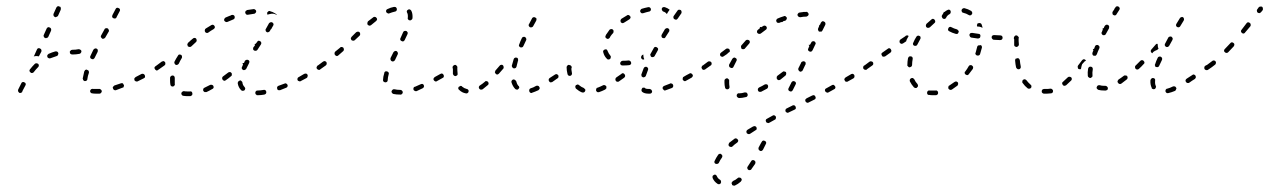

<svg xmlns="http://www.w3.org/2000/svg" viewBox="-20 -292 4052 613"><path d="M298 7Q301 7 303 4Q305 2 305 -1Q304 -3 304 -4Q303 -5 302 -6Q301 -7 299 -8Q298 -8 296 -8Q291 -8 286 -8Q281 -8 277 -8Q275 -9 274 -8Q272 -8 271 -7Q270 -6 269 -5Q268 -4 268 -2Q267 1 269 3Q271 6 274 6Q279 7 286 7Q292 7 298 7ZM61 -19Q63 -22 62 -25Q61 -28 58 -29Q55 -31 52 -30Q49 -29 48 -26Q45 -20 39 -8Q38 -7 38 -6Q37 -3 38 0Q39 2 41 4Q43 5 44 5Q46 5 47 4Q48 4 50 3Q51 2 51 0Q52 0 52 -2Q58 -13 61 -19ZM374 -13Q375 -14 375 -16Q376 -17 376 -18Q376 -20 375 -21Q374 -24 372 -26Q369 -27 366 -26Q355 -22 345 -19Q344 -18 343 -17Q342 -16 341 -15Q340 -14 340 -12Q340 -11 341 -9Q342 -6 344 -5Q347 -3 350 -4Q360 -8 371 -12Q372 -12 374 -13ZM442 -44Q443 -45 443 -47Q443 -48 443 -50Q443 -51 442 -52Q441 -55 438 -56Q435 -57 432 -56Q423 -51 413 -46Q412 -45 411 -44Q410 -43 409 -42Q409 -40 409 -39Q409 -37 409 -36Q410 -35 411 -34Q412 -33 414 -32Q415 -32 417 -32Q418 -32 419 -32Q429 -37 439 -42Q441 -43 442 -44ZM245 -39Q245 -37 246 -36Q247 -35 248 -34Q250 -33 251 -33Q254 -33 257 -35Q259 -37 259 -40Q260 -49 264 -60Q264 -63 263 -66Q261 -68 258 -69Q257 -70 256 -70Q254 -69 253 -69Q251 -68 251 -67Q250 -66 249 -64Q246 -52 244 -41Q244 -40 245 -39ZM104 -83Q104 -86 102 -88Q99 -90 96 -90Q93 -90 91 -88Q83 -80 76 -71Q74 -69 74 -66Q75 -62 77 -61Q78 -60 80 -59Q81 -59 83 -59Q84 -59 86 -60Q87 -61 88 -62Q94 -70 102 -78Q104 -80 104 -83ZM490 -73Q491 -74 491 -76Q492 -77 491 -79Q491 -80 490 -81Q488 -84 485 -84Q482 -85 480 -83Q478 -82 477 -81Q474 -79 473 -76Q473 -73 475 -71Q475 -69 477 -69Q478 -68 479 -67Q481 -67 482 -67Q484 -68 485 -69Q487 -70 488 -71Q490 -72 490 -73ZM268 -108Q269 -105 272 -104Q274 -103 275 -103Q276 -103 278 -103Q279 -104 280 -105Q282 -106 282 -107Q286 -116 292 -127Q292 -128 292 -129Q293 -131 292 -132Q292 -134 291 -135Q290 -136 288 -137Q286 -138 283 -137Q280 -136 278 -133Q273 -123 269 -114Q267 -111 268 -108ZM163 -114Q165 -115 165 -117Q166 -118 166 -119Q167 -121 166 -122Q166 -124 165 -125Q164 -126 163 -127Q161 -128 160 -128Q158 -128 157 -128Q146 -125 135 -120Q134 -119 133 -118Q132 -117 131 -116Q131 -114 131 -113Q131 -111 131 -110Q133 -107 136 -106Q139 -105 141 -106Q151 -110 161 -113Q162 -113 163 -114ZM89 -114 98 -134Q99 -137 102 -138Q105 -139 108 -137Q111 -136 112 -133Q113 -130 112 -127L104 -112Q100 -113 96 -113Q92 -113 88 -112Q88 -112 88 -113Q88 -113 89 -114ZM238 -123Q240 -125 240 -129Q239 -132 237 -133Q234 -135 231 -135Q222 -133 210 -133Q209 -133 207 -132Q206 -131 205 -130Q204 -129 203 -128Q203 -126 203 -125Q203 -122 205 -120Q208 -118 211 -118Q223 -118 233 -120Q236 -120 238 -123ZM302 -177Q302 -175 302 -174Q303 -172 304 -171Q305 -170 306 -169Q307 -168 309 -168Q310 -168 312 -169Q313 -169 314 -170Q315 -171 316 -172L327 -191Q328 -192 328 -194Q328 -195 327 -197Q327 -198 326 -199Q325 -201 324 -201Q323 -202 321 -202Q320 -202 318 -202Q317 -202 316 -201Q314 -200 314 -199L303 -179Q302 -178 302 -177ZM119 -178Q119 -176 120 -175Q120 -174 121 -173Q122 -171 124 -171Q125 -170 126 -170Q128 -170 129 -171Q131 -171 132 -172Q133 -173 134 -174L143 -194Q144 -197 143 -200Q142 -203 139 -204Q136 -206 133 -205Q130 -203 129 -201L120 -181Q119 -179 119 -178ZM338 -238Q339 -235 342 -234Q343 -233 345 -233Q346 -233 348 -233Q349 -233 350 -234Q352 -235 352 -237Q358 -248 362 -256Q364 -259 363 -262Q362 -265 359 -266Q356 -268 353 -267Q350 -266 349 -263Q345 -255 339 -244Q338 -241 338 -238ZM151 -242Q152 -239 155 -238Q157 -236 160 -238Q163 -239 165 -241L174 -261Q174 -263 174 -264Q175 -266 174 -267Q174 -268 173 -270Q171 -271 170 -271Q167 -273 164 -272Q161 -270 160 -268L151 -248Q150 -245 151 -242Z M588 15Q589 14 590 14Q592 13 593 12Q594 11 594 9Q595 8 594 6Q594 3 592 1Q590 -1 586 0Q583 0 579 0Q572 0 567 -1Q564 -1 562 1Q559 3 559 6Q559 7 559 9Q560 10 561 11Q561 13 563 13Q564 14 566 14Q572 15 579 15Q583 15 588 15ZM829 7Q831 4 830 1Q830 -1 829 -2Q829 -3 827 -4Q826 -5 825 -5Q823 -5 822 -5Q811 -3 802 -3Q799 -3 797 -1Q795 2 795 5Q795 6 796 8Q796 9 798 10Q799 11 800 12Q801 12 803 12Q813 12 824 10Q827 9 829 7ZM660 -9Q661 -11 662 -12Q662 -13 662 -15Q662 -16 661 -18Q660 -20 657 -21Q654 -22 651 -21Q642 -16 633 -12Q630 -11 629 -8Q628 -5 629 -2Q629 -1 631 0Q632 1 633 2Q634 2 636 2Q637 2 639 2Q648 -2 658 -8Q659 -8 660 -9ZM755 -2Q758 -2 761 -4Q762 -5 762 -6Q763 -8 763 -9Q763 -11 762 -12Q762 -13 761 -14Q755 -20 754 -28Q754 -30 753 -31Q752 -32 751 -33Q750 -34 749 -35Q747 -35 746 -35Q743 -34 741 -32Q739 -30 739 -26Q741 -13 750 -4Q752 -2 755 -2ZM898 -16Q899 -18 898 -21Q897 -23 896 -24Q895 -25 894 -25Q893 -26 891 -26Q890 -26 888 -25Q879 -22 869 -18Q866 -17 865 -14Q864 -12 865 -9Q865 -7 866 -6Q867 -5 869 -4Q870 -4 871 -4Q873 -4 874 -4Q884 -8 894 -12Q897 -13 898 -16ZM524 -22Q524 -19 527 -17Q529 -15 532 -16Q534 -16 535 -17Q536 -18 537 -19Q538 -20 538 -21Q539 -23 538 -24Q538 -29 538 -34Q538 -39 538 -43Q538 -46 536 -49Q534 -51 531 -51Q528 -51 526 -49Q523 -47 523 -44Q523 -39 523 -34Q523 -28 524 -22ZM962 -48Q963 -51 962 -53Q961 -55 960 -56Q959 -56 957 -57Q956 -57 954 -57Q953 -57 951 -56Q943 -51 934 -46Q931 -45 930 -42Q929 -39 930 -36Q931 -35 932 -34Q933 -33 935 -33Q936 -32 938 -32Q939 -32 940 -33Q950 -38 959 -43Q962 -45 962 -48ZM720 -51Q720 -53 720 -54Q721 -56 720 -57Q720 -58 719 -59Q717 -62 714 -62Q710 -62 708 -60Q700 -54 692 -48Q691 -47 690 -46Q690 -44 689 -43Q689 -41 690 -40Q690 -38 691 -37Q693 -35 696 -34Q699 -34 701 -36Q710 -42 718 -49Q719 -50 720 -51ZM754 -90Q755 -88 756 -86Q754 -82 753 -79Q751 -76 752 -73Q753 -70 756 -69Q757 -68 759 -68Q760 -68 762 -69Q763 -69 764 -70Q765 -71 766 -72Q770 -81 775 -90Q776 -92 776 -93Q777 -95 776 -96Q776 -97 775 -99Q774 -100 773 -100Q770 -102 767 -101Q764 -100 762 -98Q760 -94 759 -91Q756 -91 754 -90ZM1005 -73Q1006 -74 1006 -76Q1007 -77 1006 -79Q1006 -80 1005 -81Q1003 -84 1000 -84Q997 -85 995 -83H994Q993 -82 992 -80Q991 -79 991 -78Q990 -76 991 -75Q991 -73 992 -72Q994 -70 997 -69Q1000 -68 1002 -70L1003 -71Q1005 -72 1005 -73ZM508 -88Q508 -91 507 -94Q506 -95 504 -96Q503 -96 502 -97Q500 -97 499 -96Q497 -96 496 -95Q487 -88 480 -83Q477 -81 477 -78Q476 -75 478 -73Q479 -71 480 -71Q481 -70 483 -70Q484 -69 486 -70Q487 -70 488 -71Q495 -76 505 -83Q508 -85 508 -88ZM537 -90Q538 -87 541 -85Q544 -84 546 -85Q549 -86 551 -89Q555 -98 560 -106Q562 -109 561 -112Q561 -115 558 -117Q555 -118 552 -118Q549 -117 548 -114Q542 -105 537 -95Q536 -93 537 -90ZM794 -152Q793 -151 793 -150Q793 -149 794 -147L789 -141Q788 -139 788 -135Q789 -132 791 -131Q794 -129 797 -130Q800 -130 802 -133L813 -150Q815 -153 814 -156Q814 -159 811 -160Q809 -162 805 -162Q802 -161 801 -158L796 -152Q795 -152 794 -152ZM589 -164Q589 -164 589 -164Q589 -164 589 -163Q585 -159 580 -155Q579 -154 579 -152Q578 -151 578 -149Q578 -148 579 -147Q579 -145 580 -144Q583 -142 586 -142Q589 -142 591 -144Q598 -151 606 -158Q608 -160 608 -163Q608 -166 606 -169Q604 -171 601 -171Q598 -171 596 -169Q593 -167 590 -164Q590 -164 589 -164ZM634 -196Q633 -193 635 -190Q636 -188 639 -187Q643 -186 645 -188Q653 -194 662 -199Q665 -201 666 -204Q666 -207 665 -209Q663 -212 660 -213Q657 -213 655 -212Q645 -206 637 -201Q634 -199 634 -196ZM828 -195Q828 -192 831 -190Q833 -188 836 -189Q839 -190 841 -192Q843 -196 845 -199Q845 -199 846 -199Q847 -201 848 -203Q848 -203 848 -203Q850 -207 852 -210Q853 -211 853 -213Q854 -214 853 -216Q853 -217 852 -218Q851 -219 850 -220Q847 -222 844 -221Q841 -220 839 -218Q835 -210 829 -200Q827 -198 828 -195ZM712 -241Q712 -241 712 -241Q712 -241 712 -241Q706 -238 700 -236Q697 -234 696 -231Q695 -229 696 -226Q698 -223 701 -222Q703 -221 706 -222Q716 -226 725 -230Q728 -231 729 -234Q730 -237 729 -240Q728 -243 725 -244Q722 -245 719 -244Q716 -242 712 -241Q712 -241 712 -241ZM835 -254Q836 -256 837 -256Q839 -257 840 -257Q842 -257 843 -256Q851 -254 857 -250Q860 -248 862 -247Q862 -246 863 -246Q863 -245 864 -244Q859 -247 854 -248Q847 -249 841 -247Q838 -247 835 -245Q833 -246 833 -248Q833 -250 833 -252Q834 -253 835 -254ZM766 -258Q765 -258 764 -256Q763 -255 763 -254Q763 -252 763 -251Q764 -248 766 -246Q769 -244 772 -245Q783 -247 791 -248Q794 -248 796 -251Q798 -253 798 -256Q798 -259 795 -261Q793 -263 790 -263Q780 -262 769 -260Q767 -259 766 -258Z M1261 10Q1262 9 1263 8Q1265 7 1265 6Q1266 4 1266 3Q1266 0 1264 -2Q1262 -5 1258 -5Q1247 -5 1240 -7Q1238 -7 1237 -7Q1235 -7 1234 -6Q1233 -5 1232 -4Q1231 -3 1230 -1Q1230 2 1231 4Q1233 7 1236 8Q1245 10 1258 10Q1260 10 1261 10ZM1333 -14Q1335 -17 1333 -20Q1333 -21 1332 -22Q1330 -23 1329 -24Q1328 -24 1326 -24Q1325 -24 1323 -23Q1313 -19 1305 -15Q1303 -15 1302 -14Q1301 -13 1300 -11Q1300 -10 1300 -9Q1300 -7 1300 -6Q1301 -3 1304 -2Q1307 0 1310 -1Q1319 -5 1329 -10Q1332 -11 1333 -14ZM1203 -38V-37Q1203 -35 1203 -34Q1204 -32 1205 -31Q1206 -30 1207 -30Q1209 -29 1210 -29Q1213 -29 1216 -31Q1218 -34 1218 -37V-38Q1218 -44 1221 -55Q1222 -58 1221 -60Q1219 -63 1216 -64Q1215 -65 1213 -64Q1212 -64 1210 -64Q1209 -63 1208 -62Q1207 -61 1207 -59Q1203 -46 1203 -38ZM1396 -45Q1397 -46 1397 -48Q1397 -49 1397 -51Q1397 -52 1396 -53Q1395 -56 1392 -57Q1389 -58 1386 -56Q1377 -51 1368 -46Q1367 -45 1366 -44Q1365 -43 1364 -41Q1364 -40 1364 -38Q1364 -37 1365 -36Q1367 -33 1370 -32Q1373 -31 1375 -33Q1384 -38 1393 -43Q1395 -44 1396 -45ZM1439 -73Q1440 -74 1440 -76Q1441 -77 1440 -79Q1440 -80 1439 -81Q1437 -84 1434 -84Q1431 -85 1429 -83H1428Q1427 -82 1426 -81Q1425 -79 1425 -78Q1425 -76 1425 -75Q1425 -74 1426 -72Q1428 -70 1431 -69Q1434 -69 1437 -70V-71Q1439 -72 1439 -73ZM1022 -85Q1023 -87 1023 -88Q1023 -90 1023 -91Q1023 -92 1022 -94Q1020 -96 1017 -97Q1014 -97 1011 -95Q1003 -89 995 -83Q992 -81 992 -78Q991 -75 993 -73Q994 -71 995 -71Q996 -70 998 -70Q999 -69 1001 -70Q1002 -70 1003 -71Q1012 -77 1020 -83Q1021 -84 1022 -85ZM1227 -101Q1228 -98 1230 -97Q1233 -95 1236 -96Q1239 -97 1241 -100L1250 -119Q1251 -122 1250 -124Q1249 -127 1246 -129Q1244 -130 1241 -129Q1238 -128 1236 -125L1227 -107Q1226 -104 1227 -101ZM1078 -134Q1078 -137 1076 -140Q1075 -141 1074 -141Q1073 -142 1071 -142Q1070 -142 1068 -142Q1067 -141 1066 -140Q1058 -133 1050 -127Q1048 -125 1048 -121Q1048 -118 1050 -116Q1052 -114 1055 -113Q1058 -113 1060 -115Q1068 -122 1076 -129Q1078 -131 1078 -134ZM1258 -165Q1259 -162 1262 -161Q1265 -159 1268 -160Q1271 -162 1272 -164Q1277 -175 1281 -183Q1281 -185 1282 -186Q1282 -188 1281 -189Q1280 -191 1279 -192Q1278 -193 1277 -193Q1274 -194 1271 -193Q1268 -192 1267 -189Q1263 -181 1259 -171Q1257 -168 1258 -165ZM1130 -183Q1130 -187 1128 -189Q1126 -191 1123 -191Q1120 -191 1117 -189L1103 -175Q1102 -174 1101 -172Q1100 -171 1100 -169Q1100 -168 1101 -167Q1101 -165 1102 -164Q1105 -162 1108 -162Q1111 -162 1113 -164L1128 -178Q1130 -180 1130 -183ZM1184 -230Q1184 -233 1182 -235Q1180 -238 1177 -238Q1174 -239 1172 -237Q1164 -231 1155 -224Q1153 -222 1153 -218Q1152 -215 1154 -213Q1156 -211 1159 -210Q1163 -210 1165 -212Q1173 -219 1181 -225Q1183 -227 1184 -230ZM1283 -230Q1285 -227 1288 -227Q1290 -227 1291 -227Q1293 -228 1294 -229Q1295 -230 1296 -231Q1296 -232 1297 -234Q1298 -249 1293 -258Q1291 -261 1288 -262Q1285 -263 1283 -261Q1280 -260 1279 -257Q1278 -254 1280 -251Q1283 -246 1282 -235Q1281 -232 1283 -230ZM1244 -256Q1245 -257 1246 -258Q1247 -260 1247 -261Q1247 -263 1247 -264Q1246 -267 1244 -269Q1241 -270 1238 -270Q1227 -268 1217 -263Q1214 -262 1213 -259Q1212 -257 1213 -254Q1214 -251 1217 -250Q1220 -248 1222 -249Q1232 -253 1241 -255Q1242 -255 1244 -256Z M1470 6Q1472 6 1473 5Q1474 4 1475 3Q1476 2 1476 0Q1477 -3 1475 -5Q1473 -8 1470 -8Q1462 -10 1456 -15Q1454 -18 1451 -18Q1448 -17 1445 -15Q1443 -13 1443 -10Q1443 -7 1446 -5Q1455 4 1467 6Q1469 7 1470 6ZM1701 -6Q1702 -7 1703 -9Q1703 -10 1703 -11Q1703 -13 1702 -14Q1701 -17 1698 -18Q1695 -19 1692 -18Q1682 -12 1674 -10Q1671 -9 1670 -6Q1669 -3 1670 0Q1670 1 1671 2Q1672 3 1673 4Q1675 5 1676 5Q1678 5 1679 4Q1688 1 1699 -4Q1700 -5 1701 -6ZM1630 -6Q1633 -5 1635 -8Q1636 -9 1637 -10Q1637 -11 1638 -13Q1638 -14 1637 -16Q1637 -17 1635 -18Q1630 -24 1628 -33Q1627 -34 1626 -35Q1625 -37 1624 -37Q1623 -38 1621 -38Q1620 -39 1618 -38Q1615 -37 1614 -35Q1612 -32 1613 -29Q1617 -16 1625 -8Q1627 -6 1630 -6ZM1540 -25Q1540 -28 1538 -31Q1537 -32 1536 -32Q1535 -33 1533 -33Q1532 -33 1530 -33Q1529 -32 1528 -31Q1520 -24 1512 -19Q1510 -18 1509 -15Q1508 -12 1510 -9Q1511 -8 1512 -7Q1513 -6 1515 -6Q1516 -6 1518 -6Q1519 -6 1521 -7Q1529 -13 1537 -20Q1540 -22 1540 -25ZM1763 -47Q1764 -50 1762 -52Q1761 -53 1760 -54Q1759 -55 1758 -55Q1756 -56 1755 -55Q1753 -55 1752 -54Q1743 -48 1735 -43Q1734 -42 1733 -41Q1732 -40 1732 -38Q1731 -37 1732 -35Q1732 -34 1733 -33Q1734 -30 1737 -29Q1740 -29 1743 -30Q1751 -36 1760 -42Q1763 -43 1763 -47ZM1429 -51Q1431 -49 1435 -49Q1436 -49 1437 -50Q1439 -51 1440 -52Q1441 -53 1441 -54Q1441 -56 1441 -57Q1440 -66 1440 -77Q1440 -80 1438 -82Q1436 -85 1433 -85Q1430 -85 1428 -82Q1426 -80 1426 -77Q1426 -66 1426 -56Q1427 -53 1429 -51ZM1588 -76Q1588 -77 1588 -79Q1588 -80 1587 -81Q1587 -83 1585 -84Q1583 -86 1580 -85Q1577 -85 1575 -82Q1568 -74 1562 -67Q1561 -66 1561 -64Q1560 -63 1560 -61Q1560 -60 1561 -59Q1562 -57 1563 -56Q1565 -54 1568 -54Q1571 -55 1573 -57Q1580 -65 1587 -73Q1588 -74 1588 -76ZM1804 -73Q1805 -74 1805 -76Q1806 -77 1805 -79Q1805 -80 1804 -81Q1802 -84 1799 -84Q1796 -85 1794 -83H1793Q1792 -82 1791 -81Q1790 -79 1790 -78Q1790 -77 1790 -75Q1791 -74 1791 -72Q1793 -70 1796 -69Q1799 -69 1802 -71Q1804 -72 1804 -73ZM1616 -77Q1617 -74 1620 -74Q1622 -73 1623 -74Q1625 -74 1626 -75Q1627 -75 1628 -77Q1629 -78 1629 -79Q1631 -88 1634 -99Q1635 -100 1634 -101Q1634 -103 1634 -104Q1633 -106 1632 -107Q1631 -107 1629 -108Q1626 -109 1623 -107Q1621 -106 1620 -103Q1617 -92 1614 -82Q1614 -79 1616 -77ZM1637 -145Q1639 -142 1641 -141Q1644 -140 1647 -141Q1650 -142 1651 -145Q1655 -154 1660 -164Q1661 -166 1660 -169Q1659 -172 1656 -174Q1653 -175 1650 -174Q1647 -173 1646 -170Q1641 -160 1638 -151Q1636 -148 1637 -145ZM1668 -210Q1669 -207 1672 -205Q1675 -204 1678 -205Q1681 -206 1682 -208Q1687 -217 1692 -226Q1693 -229 1693 -232Q1692 -235 1689 -236Q1686 -238 1683 -237Q1680 -236 1679 -234Q1674 -224 1669 -215Q1667 -213 1668 -210Z M2055 7Q2058 7 2060 5Q2062 3 2062 0Q2062 -2 2061 -3Q2060 -5 2059 -6Q2058 -7 2057 -7Q2055 -8 2054 -8Q2052 -8 2050 -8Q2043 -8 2040 -10Q2039 -11 2038 -12Q2036 -12 2035 -12Q2033 -12 2032 -12Q2031 -11 2030 -10Q2028 -7 2028 -4Q2028 -1 2030 1Q2037 7 2050 7Q2052 7 2055 7ZM1844 3Q1847 2 1848 -1Q1849 -3 1849 -4Q1849 -6 1848 -7Q1847 -8 1846 -9Q1845 -10 1844 -11Q1836 -14 1829 -20Q1828 -21 1826 -22Q1825 -22 1823 -22Q1822 -22 1821 -21Q1819 -21 1818 -19Q1816 -17 1817 -14Q1817 -11 1819 -9Q1828 -1 1838 3Q1841 4 1844 3ZM1914 -8Q1915 -9 1916 -10Q1916 -12 1916 -13Q1916 -15 1916 -16Q1914 -19 1911 -20Q1908 -21 1906 -20Q1896 -15 1888 -12Q1886 -12 1885 -11Q1884 -10 1884 -8Q1883 -7 1883 -6Q1883 -4 1883 -3Q1884 0 1887 2Q1890 3 1893 2Q1902 -1 1912 -6Q1913 -7 1914 -8ZM2129 -15Q2130 -18 2129 -21Q2128 -22 2127 -24Q2126 -25 2125 -25Q2123 -26 2122 -26Q2120 -26 2119 -25Q2109 -21 2101 -18Q2098 -17 2096 -14Q2095 -11 2096 -8Q2097 -7 2098 -6Q2099 -5 2100 -4Q2101 -3 2103 -3Q2104 -3 2106 -4Q2115 -7 2125 -11Q2128 -12 2129 -15ZM1976 -49Q1976 -52 1974 -55Q1973 -56 1972 -57Q1971 -58 1969 -58Q1968 -58 1966 -58Q1965 -57 1964 -56Q1956 -50 1948 -45Q1945 -43 1945 -40Q1944 -37 1946 -34Q1947 -33 1948 -32Q1949 -31 1951 -31Q1952 -31 1954 -31Q1955 -31 1956 -32Q1964 -38 1973 -44Q1975 -46 1976 -49ZM2190 -46Q2191 -47 2192 -49Q2192 -50 2192 -52Q2192 -53 2191 -54Q2189 -57 2186 -58Q2183 -59 2181 -57Q2171 -52 2163 -47Q2160 -46 2160 -43Q2159 -40 2160 -37Q2161 -36 2162 -35Q2163 -34 2165 -33Q2166 -33 2168 -33Q2169 -33 2170 -34Q2179 -39 2188 -44Q2189 -45 2190 -46ZM2028 -52Q2028 -51 2028 -49Q2029 -48 2030 -47Q2031 -46 2033 -45Q2036 -45 2038 -46Q2041 -47 2042 -50Q2045 -59 2049 -69Q2050 -72 2049 -74Q2048 -77 2045 -78Q2044 -79 2042 -79Q2041 -79 2039 -78Q2038 -78 2037 -77Q2036 -76 2035 -74Q2031 -64 2028 -55Q2027 -54 2028 -52ZM1793 -53Q1794 -51 1795 -51Q1796 -50 1798 -50Q1799 -49 1801 -50Q1804 -51 1805 -53Q1807 -56 1806 -59Q1804 -69 1804 -77Q1804 -80 1801 -82Q1799 -85 1796 -85Q1793 -85 1791 -82Q1789 -80 1789 -77Q1789 -67 1792 -55Q1792 -54 1793 -53ZM2234 -73Q2235 -74 2235 -75Q2236 -77 2235 -78Q2235 -80 2234 -81Q2234 -82 2232 -83Q2231 -84 2230 -84Q2228 -85 2227 -84Q2225 -84 2224 -83H2223Q2221 -81 2220 -78Q2219 -75 2221 -73Q2222 -70 2225 -69Q2228 -69 2231 -70L2232 -71Q2233 -71 2234 -73ZM1989 -84Q1992 -84 1994 -87Q1996 -89 1995 -92Q1995 -95 1992 -97Q1990 -99 1987 -99Q1979 -98 1971 -98Q1970 -98 1968 -98Q1967 -98 1965 -97Q1964 -97 1963 -96Q1962 -95 1961 -93Q1960 -92 1960 -90Q1960 -87 1962 -85Q1964 -83 1967 -83Q1969 -83 1971 -83Q1980 -83 1989 -84ZM2030 -103Q2029 -104 2028 -105Q2026 -108 2027 -111Q2028 -114 2030 -116Q2032 -117 2034 -118Q2034 -113 2035 -108Q2036 -105 2037 -103Q2036 -102 2035 -102Q2034 -102 2033 -102Q2031 -102 2030 -103ZM1922 -102Q1926 -102 1928 -104Q1930 -106 1930 -109Q1931 -112 1929 -114Q1923 -121 1920 -129Q1919 -132 1917 -134Q1914 -135 1911 -134Q1908 -133 1906 -130Q1905 -128 1906 -125Q1909 -113 1917 -105Q1919 -102 1922 -102ZM2056 -118Q2056 -116 2057 -115Q2057 -113 2058 -112Q2059 -111 2060 -110Q2063 -109 2066 -110Q2069 -111 2070 -113Q2075 -122 2080 -131Q2082 -134 2081 -137Q2080 -139 2077 -141Q2074 -143 2071 -142Q2068 -141 2067 -138Q2062 -129 2057 -120Q2056 -119 2056 -118ZM1914 -179Q1912 -176 1913 -173Q1914 -170 1917 -169Q1919 -167 1922 -168Q1925 -169 1927 -172Q1928 -174 1929 -176Q1933 -182 1938 -187Q1939 -190 1939 -193Q1939 -196 1936 -198Q1934 -200 1931 -199Q1928 -199 1926 -197Q1921 -190 1917 -184Q1915 -182 1914 -179ZM2092 -179Q2091 -177 2092 -176Q2092 -175 2093 -173Q2094 -172 2095 -171Q2098 -170 2101 -170Q2104 -171 2105 -174L2116 -191Q2117 -192 2117 -194Q2117 -195 2117 -196Q2117 -198 2116 -199Q2115 -200 2114 -201Q2111 -203 2108 -202Q2105 -201 2103 -199L2093 -182Q2092 -180 2092 -179ZM1961 -227Q1961 -224 1962 -221Q1964 -219 1967 -218Q1970 -218 1973 -220Q1981 -225 1989 -230Q1992 -232 1993 -235Q1994 -238 1992 -240Q1990 -243 1987 -244Q1984 -245 1982 -243Q1973 -238 1964 -232Q1962 -230 1961 -227ZM2130 -238Q2130 -237 2130 -235Q2130 -234 2131 -233Q2132 -231 2133 -231Q2136 -229 2139 -229Q2142 -230 2144 -233L2155 -249Q2156 -250 2156 -252Q2156 -253 2156 -255Q2156 -256 2155 -258Q2154 -259 2153 -260Q2151 -261 2147 -261Q2144 -260 2143 -258L2131 -241Q2130 -240 2130 -238ZM2094 -259Q2092 -262 2093 -265Q2094 -268 2097 -269Q2100 -270 2103 -269Q2112 -266 2118 -261L2113 -254Q2111 -251 2109 -247Q2105 -253 2098 -255Q2095 -256 2094 -259ZM2025 -260Q2023 -258 2024 -255Q2025 -252 2028 -250Q2031 -249 2034 -250Q2043 -253 2052 -255Q2055 -255 2057 -258Q2059 -260 2058 -263Q2058 -266 2055 -268Q2052 -270 2049 -269Q2039 -267 2029 -264Q2026 -263 2025 -260Z M2316 291Q2315 294 2317 296Q2317 298 2318 299Q2319 300 2321 300Q2322 301 2324 301Q2325 301 2327 300Q2336 296 2345 288Q2346 287 2347 285Q2348 284 2348 283Q2348 281 2348 280Q2347 278 2346 277Q2344 275 2341 275Q2338 274 2336 276Q2328 283 2320 286Q2318 288 2316 291ZM2265 266Q2262 265 2260 266Q2258 267 2257 268Q2256 269 2255 270Q2255 271 2255 273Q2255 274 2255 276Q2260 288 2271 295Q2272 296 2274 296Q2275 296 2277 296Q2278 296 2279 295Q2281 294 2281 293Q2283 290 2282 287Q2282 284 2279 282Q2272 278 2269 271Q2268 268 2265 266ZM2366 245Q2366 248 2369 250Q2371 252 2374 251Q2378 251 2379 248Q2385 240 2391 231Q2392 228 2392 225Q2391 222 2388 220Q2386 219 2383 219Q2379 220 2378 223Q2372 232 2367 240Q2365 242 2366 245ZM2286 205Q2286 202 2283 201Q2282 200 2281 199Q2279 199 2278 199Q2276 200 2275 200Q2274 201 2273 202Q2266 212 2262 221Q2260 224 2261 227Q2262 230 2265 231Q2268 232 2271 231Q2274 230 2275 228Q2279 219 2285 211Q2287 208 2286 205ZM2410 164 2402 179Q2401 182 2402 185Q2403 188 2406 189Q2408 191 2411 190Q2414 189 2416 186L2424 170L2425 168Q2427 165 2426 162Q2425 159 2422 158Q2419 156 2416 157Q2413 158 2412 161ZM2337 158Q2337 155 2335 153Q2333 150 2330 150Q2327 149 2325 151Q2316 158 2308 164Q2307 165 2307 167Q2306 168 2306 169Q2306 171 2306 172Q2307 174 2308 175Q2310 177 2313 177Q2316 178 2318 176Q2325 169 2334 163Q2336 161 2337 158ZM2396 120Q2396 117 2395 114Q2394 113 2393 112Q2392 111 2390 111Q2389 110 2387 111Q2386 111 2384 112Q2375 117 2367 122Q2364 124 2363 127Q2363 130 2364 133Q2366 135 2369 136Q2372 137 2375 135Q2383 130 2392 124Q2395 123 2396 120ZM2457 86Q2458 83 2457 80Q2456 79 2455 78Q2454 77 2452 76Q2451 76 2450 76Q2448 76 2447 77L2429 87Q2426 88 2425 91Q2424 94 2426 97Q2426 98 2427 99Q2429 100 2430 100Q2431 101 2433 101Q2434 101 2436 100L2454 90Q2457 89 2457 86ZM2521 54Q2521 51 2520 48Q2519 47 2518 46Q2517 45 2516 44Q2514 44 2513 44Q2511 44 2510 45L2492 54Q2489 55 2488 58Q2487 61 2488 64Q2489 65 2490 66Q2491 67 2493 68Q2494 68 2496 68Q2497 68 2498 67L2517 58Q2520 57 2521 54ZM2584 22Q2585 19 2583 16Q2583 15 2582 14Q2580 13 2579 12Q2578 12 2576 12Q2575 12 2573 13L2555 22Q2554 23 2553 24Q2552 25 2551 26Q2551 28 2551 29Q2551 31 2552 32Q2552 33 2554 34Q2555 35 2556 36Q2558 36 2559 36Q2561 36 2562 35L2580 26Q2583 25 2584 22ZM2361 18Q2363 18 2364 17Q2365 16 2366 15Q2367 14 2367 12Q2367 11 2367 9Q2366 6 2364 4Q2361 3 2358 3Q2348 6 2340 6H2339Q2336 5 2334 8Q2332 10 2332 13Q2332 16 2334 18Q2336 20 2339 21H2340Q2349 21 2361 18ZM2647 -11Q2648 -14 2646 -17Q2645 -18 2644 -19Q2643 -20 2642 -21Q2640 -21 2639 -21Q2637 -21 2636 -20L2618 -10Q2615 -9 2614 -6Q2613 -3 2615 0Q2616 1 2617 2Q2618 3 2619 3Q2621 4 2622 4Q2624 3 2625 3L2643 -7Q2646 -8 2647 -11ZM2432 -14Q2433 -17 2432 -19Q2431 -21 2430 -22Q2429 -22 2427 -23Q2426 -23 2424 -23Q2423 -23 2421 -22Q2413 -17 2404 -13Q2401 -11 2400 -9Q2399 -6 2400 -3Q2401 -1 2402 0Q2403 1 2405 1Q2406 2 2408 1Q2409 1 2410 1Q2420 -4 2429 -9Q2432 -11 2432 -14ZM2497 -5Q2498 -2 2501 -1Q2502 0 2504 0Q2505 0 2507 0Q2508 -1 2509 -2Q2511 -3 2511 -4L2520 -22Q2522 -25 2521 -28Q2520 -31 2517 -32Q2516 -33 2514 -33Q2513 -33 2511 -33Q2510 -32 2509 -31Q2507 -30 2507 -29L2498 -11Q2496 -8 2497 -5ZM2295 -12Q2295 -11 2296 -10Q2297 -8 2298 -8Q2299 -7 2301 -7Q2302 -7 2304 -7Q2307 -8 2308 -10Q2310 -13 2309 -16Q2308 -22 2308 -28Q2308 -31 2308 -34Q2308 -35 2308 -37Q2307 -38 2306 -39Q2305 -40 2304 -41Q2303 -42 2301 -42Q2298 -42 2296 -40Q2293 -38 2293 -35Q2293 -32 2293 -28Q2293 -20 2295 -12ZM2708 -47Q2709 -50 2707 -53Q2707 -54 2705 -55Q2704 -56 2703 -56Q2701 -57 2700 -56Q2698 -56 2697 -55Q2689 -50 2680 -45Q2677 -43 2676 -40Q2675 -37 2677 -35Q2678 -33 2679 -32Q2680 -31 2682 -31Q2683 -31 2684 -31Q2686 -31 2687 -32Q2696 -37 2705 -42Q2708 -44 2708 -47ZM2490 -56Q2491 -59 2489 -62Q2488 -63 2486 -63Q2485 -64 2483 -64Q2482 -64 2481 -64Q2479 -63 2478 -62Q2470 -56 2462 -50Q2461 -49 2460 -47Q2460 -46 2460 -45Q2459 -43 2460 -42Q2460 -40 2461 -39Q2463 -37 2466 -36Q2469 -36 2472 -38Q2480 -44 2488 -51Q2490 -53 2490 -56ZM2538 -92 2529 -74Q2528 -71 2529 -69Q2530 -66 2533 -64Q2534 -64 2535 -63Q2537 -63 2538 -64Q2540 -64 2541 -65Q2542 -66 2543 -68L2551 -85L2552 -86Q2552 -87 2552 -89Q2553 -90 2552 -92Q2552 -93 2551 -94Q2550 -95 2548 -96Q2546 -97 2543 -96Q2540 -95 2538 -93ZM2751 -76Q2752 -79 2750 -81Q2748 -84 2745 -84Q2742 -85 2740 -83H2739Q2736 -81 2736 -78Q2735 -75 2737 -72Q2739 -70 2742 -69Q2745 -69 2748 -70V-71Q2751 -73 2751 -76ZM2251 -85Q2252 -86 2252 -87Q2252 -89 2252 -90Q2252 -92 2251 -93Q2249 -96 2246 -96Q2243 -97 2240 -95L2224 -83Q2222 -82 2222 -81Q2221 -80 2221 -78Q2220 -77 2221 -75Q2221 -74 2222 -73Q2224 -70 2227 -70Q2230 -69 2232 -71L2249 -83Q2250 -83 2251 -85ZM2308 -80Q2309 -77 2312 -76Q2315 -74 2318 -75Q2321 -76 2322 -79Q2326 -88 2331 -97Q2333 -100 2332 -103Q2331 -106 2328 -107Q2326 -109 2323 -108Q2320 -107 2318 -104Q2313 -95 2308 -86Q2307 -83 2308 -80ZM2288 -111Q2286 -110 2285 -111Q2283 -111 2282 -112Q2281 -112 2280 -114Q2278 -116 2279 -119Q2279 -122 2282 -124L2298 -136Q2301 -138 2304 -137Q2307 -137 2309 -134Q2310 -133 2310 -131Q2310 -130 2310 -129Q2310 -128 2310 -127Q2310 -127 2309 -126Q2307 -125 2306 -124Q2303 -122 2302 -120L2290 -112Q2289 -111 2288 -111ZM2563 -149Q2562 -149 2562 -149Q2562 -148 2562 -148Q2563 -146 2564 -145L2561 -138Q2559 -135 2560 -132Q2561 -129 2564 -128Q2565 -127 2567 -127Q2568 -127 2570 -127Q2571 -128 2572 -129Q2573 -130 2574 -131L2583 -150Q2585 -152 2584 -155Q2583 -158 2580 -160Q2577 -161 2574 -160Q2571 -159 2570 -156L2566 -149Q2564 -149 2563 -149ZM2346 -142Q2346 -138 2348 -136Q2349 -136 2351 -135Q2352 -135 2354 -135Q2355 -135 2357 -136Q2358 -136 2359 -138Q2365 -145 2372 -153Q2374 -155 2374 -158Q2374 -161 2372 -163Q2369 -165 2366 -165Q2363 -165 2361 -163Q2354 -155 2347 -147Q2345 -145 2346 -142ZM2407 -206Q2407 -206 2406 -205Q2406 -204 2406 -202Q2403 -200 2400 -197Q2397 -195 2397 -192Q2396 -189 2398 -187Q2400 -184 2403 -184Q2406 -183 2409 -185Q2417 -191 2425 -197Q2427 -198 2428 -201Q2429 -204 2427 -207Q2425 -210 2422 -210Q2419 -211 2417 -209Q2413 -207 2410 -205Q2409 -206 2407 -206ZM2597 -213Q2596 -212 2595 -210Q2595 -210 2595 -210Q2595 -209 2595 -209Q2595 -209 2595 -208L2592 -201Q2591 -199 2592 -196Q2593 -193 2595 -191Q2597 -191 2598 -191Q2600 -191 2601 -191Q2603 -191 2604 -192Q2605 -193 2606 -195L2615 -213Q2616 -216 2615 -219Q2614 -222 2611 -223Q2610 -224 2608 -224Q2607 -224 2605 -224Q2604 -223 2603 -222Q2602 -221 2601 -220L2598 -213Q2597 -213 2597 -213ZM2459 -229Q2457 -226 2459 -223Q2459 -222 2460 -221Q2461 -220 2463 -219Q2464 -219 2465 -219Q2467 -219 2468 -219Q2472 -221 2475 -222Q2475 -222 2476 -221Q2478 -222 2480 -223Q2480 -223 2480 -224Q2484 -225 2487 -226Q2490 -227 2491 -230Q2493 -233 2492 -236Q2491 -237 2490 -238Q2489 -239 2488 -240Q2487 -241 2485 -241Q2484 -241 2482 -240Q2472 -237 2463 -233Q2460 -232 2459 -229ZM2546 -254Q2543 -253 2541 -253Q2540 -253 2540 -253Q2537 -253 2533 -252Q2530 -252 2528 -249Q2526 -247 2526 -244Q2527 -241 2529 -239Q2532 -237 2535 -237Q2545 -239 2555 -239Q2556 -239 2557 -240Q2559 -241 2560 -242Q2561 -243 2561 -244Q2562 -246 2562 -247Q2561 -250 2559 -252Q2557 -255 2554 -254Q2550 -254 2546 -254Q2546 -254 2546 -254Z M2969 12Q2970 11 2971 11Q2973 10 2974 9Q2974 8 2975 6Q2975 5 2975 3Q2975 0 2972 -2Q2970 -4 2967 -3Q2962 -3 2958 -3Q2953 -3 2948 -3Q2945 -4 2943 -2Q2940 0 2940 3Q2940 5 2940 6Q2940 7 2941 9Q2942 10 2944 11Q2945 11 2946 11Q2952 12 2958 12Q2963 12 2969 12ZM3038 -21Q3039 -22 3039 -23Q3039 -25 3039 -26Q3039 -28 3038 -29Q3036 -31 3033 -32Q3030 -32 3027 -30Q3019 -24 3011 -19Q3008 -18 3008 -15Q3007 -12 3008 -9Q3009 -8 3010 -7Q3012 -6 3013 -5Q3014 -5 3016 -5Q3017 -5 3019 -6Q3028 -12 3036 -18Q3038 -19 3038 -21ZM2900 -12Q2901 -11 2903 -11Q2904 -11 2906 -11Q2907 -12 2908 -13Q2911 -15 2911 -18Q2911 -21 2909 -24Q2903 -30 2899 -39Q2898 -40 2897 -41Q2896 -42 2894 -43Q2893 -43 2891 -43Q2890 -43 2889 -42Q2886 -41 2885 -38Q2884 -35 2885 -32Q2890 -22 2898 -13Q2899 -12 2900 -12ZM3087 -78Q3086 -81 3083 -83Q3082 -84 3081 -84Q3079 -84 3078 -84Q3076 -84 3075 -83Q3074 -82 3073 -81Q3068 -72 3062 -64Q3061 -63 3060 -62Q3060 -60 3060 -59Q3060 -57 3061 -56Q3062 -55 3063 -54Q3064 -53 3065 -53Q3067 -52 3068 -52Q3070 -53 3071 -53Q3072 -54 3073 -55Q3080 -64 3086 -72Q3087 -75 3087 -78ZM2767 -85Q2768 -86 2768 -88Q2768 -89 2768 -91Q2768 -92 2767 -93Q2765 -96 2762 -96Q2759 -97 2756 -95Q2746 -87 2740 -83Q2739 -82 2738 -81Q2737 -80 2737 -78Q2736 -77 2737 -75Q2737 -74 2738 -73Q2740 -70 2743 -70Q2746 -69 2748 -71Q2754 -75 2765 -83Q2766 -84 2767 -85ZM2879 -80Q2881 -77 2884 -77Q2885 -77 2887 -78Q2888 -78 2889 -79Q2890 -80 2891 -81Q2892 -83 2892 -84Q2892 -94 2894 -104Q2894 -105 2894 -107Q2894 -108 2893 -109Q2892 -111 2891 -111Q2890 -112 2888 -112Q2885 -113 2882 -111Q2880 -109 2879 -106Q2877 -96 2877 -85Q2876 -82 2879 -80ZM2826 -129Q2826 -132 2824 -135Q2823 -136 2822 -137Q2821 -138 2819 -138Q2818 -138 2817 -138Q2815 -137 2814 -136L2797 -124Q2795 -123 2794 -120Q2794 -117 2796 -114Q2797 -111 2800 -111Q2804 -111 2806 -112L2823 -124Q2825 -126 2826 -129ZM3115 -142Q3115 -144 3114 -145Q3113 -146 3113 -147Q3112 -147 3111 -148Q3111 -148 3111 -148Q3107 -147 3103 -147Q3102 -146 3101 -145Q3101 -144 3100 -143Q3098 -134 3095 -124Q3094 -123 3094 -121Q3094 -120 3095 -118Q3096 -117 3097 -116Q3098 -115 3099 -115Q3102 -114 3105 -115Q3108 -116 3109 -119Q3112 -129 3115 -140Q3115 -141 3115 -142ZM2895 -150Q2896 -147 2899 -146Q2902 -145 2905 -146Q2908 -147 2909 -150Q2913 -158 2918 -167Q2920 -170 2919 -173Q2919 -176 2916 -177Q2913 -179 2910 -178Q2907 -177 2906 -175Q2900 -166 2896 -156Q2894 -153 2895 -150ZM2858 -152Q2855 -153 2853 -155Q2852 -157 2852 -158Q2852 -160 2852 -161Q2852 -162 2853 -164Q2854 -165 2855 -166L2870 -176L2872 -178Q2874 -179 2877 -179Q2879 -179 2881 -177Q2878 -172 2875 -166Q2874 -163 2873 -160L2864 -154Q2861 -152 2858 -152ZM3230 -166Q3232 -168 3233 -171Q3233 -172 3232 -174Q3231 -175 3230 -176Q3229 -177 3228 -178Q3227 -178 3225 -179H3224Q3221 -179 3219 -176Q3217 -174 3217 -171Q3217 -170 3217 -168Q3218 -167 3219 -166Q3220 -165 3221 -164Q3223 -164 3224 -164H3225Q3228 -163 3230 -166ZM3179 -166Q3181 -168 3181 -172Q3181 -175 3179 -177Q3177 -179 3174 -179L3154 -180Q3150 -180 3148 -178Q3146 -176 3146 -173Q3146 -170 3148 -168Q3150 -165 3153 -165L3173 -164Q3176 -164 3179 -166ZM3108 -171Q3110 -173 3110 -176Q3111 -179 3109 -182Q3107 -184 3104 -184Q3093 -186 3084 -187Q3081 -187 3078 -186Q3076 -184 3075 -181Q3075 -178 3077 -175Q3078 -173 3081 -172Q3091 -171 3102 -169Q3105 -169 3108 -171ZM3037 -184Q3039 -185 3040 -188Q3041 -190 3041 -191Q3041 -193 3040 -194Q3039 -195 3038 -196Q3037 -197 3036 -198Q3025 -201 3018 -205Q3015 -207 3012 -206Q3009 -205 3008 -202Q3006 -199 3007 -196Q3008 -193 3011 -192Q3020 -187 3031 -184Q3034 -183 3037 -184ZM2936 -210Q2936 -207 2938 -205Q2940 -203 2943 -203Q2946 -203 2949 -205Q2956 -212 2963 -218Q2966 -220 2966 -223Q2966 -226 2964 -229Q2962 -231 2959 -232Q2956 -232 2954 -230Q2946 -223 2938 -216Q2936 -213 2936 -210ZM3099 -211Q3099 -213 3100 -214Q3100 -216 3101 -217Q3103 -218 3104 -218Q3107 -219 3110 -218Q3113 -217 3114 -214Q3116 -209 3117 -203Q3112 -206 3106 -207Q3103 -207 3100 -207Q3100 -208 3100 -208Q3099 -210 3099 -211ZM2995 -254Q2994 -254 2993 -254Q2993 -253 2993 -252Q2993 -252 2993 -252Q2990 -247 2987 -242Q2986 -239 2988 -236Q2989 -233 2992 -232Q2995 -231 2997 -232Q3000 -233 3001 -236Q3004 -243 3012 -247Q3014 -248 3015 -251Q3016 -254 3015 -257Q3014 -260 3011 -261Q3008 -262 3005 -260Q3000 -258 2996 -254Q2995 -254 2995 -254ZM3054 -265Q3051 -263 3050 -260Q3050 -259 3050 -257Q3051 -256 3051 -254Q3052 -253 3053 -252Q3055 -251 3056 -251Q3065 -249 3073 -244Q3074 -244 3075 -243Q3077 -243 3078 -243Q3080 -244 3081 -244Q3082 -245 3083 -247Q3085 -249 3084 -252Q3083 -255 3081 -257Q3071 -263 3059 -266Q3056 -266 3054 -265Z M3336 6Q3337 6 3339 5Q3340 4 3341 3Q3342 1 3342 0Q3342 -1 3342 -3Q3341 -6 3338 -8Q3336 -9 3333 -9Q3328 -8 3323 -8Q3318 -8 3314 -8Q3311 -8 3308 -6Q3306 -4 3306 -1Q3306 1 3306 2Q3307 4 3308 5Q3309 6 3310 6Q3311 7 3313 7Q3318 7 3323 7Q3329 7 3336 6ZM3735 -7Q3737 -10 3735 -12Q3734 -15 3731 -16Q3728 -17 3725 -16Q3715 -11 3707 -9Q3705 -9 3704 -8Q3703 -7 3702 -6Q3701 -4 3701 -3Q3701 -1 3701 0Q3702 3 3705 5Q3708 6 3711 5Q3720 3 3732 -2Q3734 -4 3735 -7ZM3505 -3Q3505 -2 3505 -3Q3508 -3 3511 -3Q3512 -3 3513 -4Q3515 -4 3516 -6Q3516 -7 3517 -8Q3517 -10 3517 -11Q3517 -14 3514 -16Q3512 -18 3509 -18Q3507 -18 3505 -18Q3497 -18 3491 -20Q3490 -20 3488 -20Q3487 -20 3485 -19Q3484 -18 3483 -17Q3482 -16 3482 -15Q3481 -13 3481 -12Q3482 -10 3482 -9Q3483 -8 3484 -7Q3485 -6 3487 -5Q3495 -3 3505 -3Q3505 -3 3505 -3ZM3658 -9Q3659 -8 3661 -8Q3662 -7 3664 -7Q3665 -7 3667 -8Q3669 -9 3670 -12Q3672 -15 3670 -18Q3667 -24 3668 -35Q3668 -37 3668 -38Q3667 -39 3667 -40Q3666 -42 3664 -42Q3663 -43 3661 -43Q3658 -43 3656 -41Q3654 -39 3653 -36Q3652 -22 3657 -12Q3657 -10 3658 -9ZM3267 -9Q3270 -9 3272 -12Q3273 -13 3273 -14Q3273 -16 3273 -17Q3273 -19 3272 -20Q3271 -21 3270 -22Q3263 -28 3257 -36Q3255 -38 3252 -39Q3249 -39 3246 -37Q3244 -35 3244 -32Q3243 -29 3245 -27Q3252 -17 3261 -10Q3264 -8 3267 -9ZM3402 -40Q3402 -43 3400 -45Q3397 -47 3394 -47Q3391 -47 3389 -45Q3381 -38 3374 -31Q3373 -30 3372 -29Q3371 -28 3371 -26Q3371 -25 3372 -23Q3372 -22 3373 -21Q3375 -18 3378 -18Q3381 -18 3384 -20Q3391 -26 3400 -35Q3402 -37 3402 -40ZM3579 -40Q3580 -42 3580 -43Q3580 -44 3580 -46Q3579 -47 3579 -49Q3577 -51 3574 -51Q3570 -52 3568 -50Q3559 -43 3551 -38Q3550 -37 3549 -35Q3549 -34 3548 -33Q3548 -31 3548 -30Q3549 -28 3550 -27Q3551 -25 3554 -24Q3557 -23 3560 -25Q3568 -31 3577 -38Q3578 -39 3579 -40ZM3798 -45Q3798 -48 3797 -50Q3796 -52 3794 -53Q3793 -53 3792 -54Q3790 -54 3789 -54Q3787 -53 3786 -52Q3777 -46 3769 -41Q3766 -39 3765 -36Q3765 -33 3766 -31Q3767 -29 3769 -28Q3770 -28 3771 -27Q3773 -27 3774 -27Q3776 -27 3777 -28Q3785 -34 3795 -40Q3797 -42 3798 -45ZM3456 -45Q3458 -43 3461 -43Q3463 -43 3464 -44Q3465 -45 3466 -46Q3467 -47 3468 -48Q3468 -50 3468 -51Q3467 -60 3469 -71Q3469 -74 3468 -76Q3466 -79 3463 -79Q3460 -80 3457 -78Q3455 -76 3454 -73Q3452 -61 3453 -50Q3453 -47 3456 -45ZM3840 -73Q3841 -74 3841 -76Q3842 -77 3841 -79Q3841 -80 3840 -81Q3838 -84 3835 -84Q3832 -85 3830 -83L3828 -82Q3827 -81 3826 -80Q3825 -78 3825 -77Q3825 -75 3825 -74Q3825 -73 3826 -71Q3828 -69 3831 -68Q3834 -68 3836 -70L3838 -71Q3840 -72 3840 -73ZM3634 -92Q3634 -95 3631 -98Q3629 -100 3626 -100Q3623 -100 3621 -98Q3613 -90 3606 -83Q3605 -82 3604 -81Q3604 -79 3604 -78Q3604 -76 3604 -75Q3605 -73 3606 -72Q3608 -70 3611 -70Q3614 -70 3616 -72Q3624 -79 3631 -87Q3634 -89 3634 -92ZM3228 -72Q3230 -70 3233 -71Q3235 -71 3236 -72Q3237 -73 3238 -74Q3239 -75 3239 -77Q3239 -78 3239 -80Q3237 -89 3236 -100Q3235 -103 3233 -105Q3231 -107 3227 -106Q3226 -106 3225 -105Q3223 -105 3222 -104Q3222 -102 3221 -101Q3221 -99 3221 -98Q3222 -86 3224 -77Q3225 -74 3228 -72ZM3435 -87Q3439 -92 3443 -96Q3445 -97 3447 -98Q3447 -99 3446 -100Q3446 -101 3445 -101Q3443 -103 3440 -103Q3437 -102 3435 -100Q3428 -91 3422 -83Q3420 -81 3421 -77Q3421 -74 3423 -72Q3425 -71 3426 -71Q3427 -71 3429 -71Q3430 -71 3430 -71Q3431 -71 3431 -72Q3432 -74 3432 -76Q3433 -82 3435 -87ZM3667 -85Q3667 -83 3668 -82Q3668 -80 3669 -79Q3670 -78 3672 -78Q3675 -77 3677 -78Q3680 -79 3681 -82Q3685 -91 3690 -101Q3691 -104 3690 -107Q3689 -109 3686 -111Q3683 -112 3680 -111Q3677 -110 3676 -107Q3671 -97 3668 -87Q3667 -86 3667 -85ZM3469 -135Q3470 -133 3471 -132Q3469 -128 3468 -124Q3467 -121 3468 -118Q3469 -115 3472 -114Q3474 -114 3475 -114Q3477 -114 3478 -114Q3479 -115 3480 -116Q3481 -117 3482 -119Q3485 -128 3490 -138Q3491 -141 3490 -144Q3488 -146 3486 -148Q3483 -149 3480 -148Q3477 -147 3476 -144Q3474 -140 3473 -136Q3471 -136 3469 -135ZM3654 -129Q3654 -132 3656 -134Q3663 -142 3670 -150Q3671 -151 3672 -152Q3674 -152 3675 -152Q3675 -152 3676 -152Q3676 -152 3676 -152Q3676 -147 3677 -141Q3678 -139 3679 -137Q3677 -135 3675 -133Q3674 -133 3673 -132Q3667 -130 3662 -126Q3661 -124 3659 -122Q3658 -122 3658 -123Q3657 -123 3656 -124Q3654 -126 3654 -129ZM3699 -150Q3698 -149 3699 -147Q3699 -146 3700 -145Q3701 -144 3702 -143Q3705 -141 3708 -142Q3711 -143 3713 -146L3723 -164Q3724 -166 3724 -167Q3724 -169 3724 -170Q3723 -171 3722 -173Q3721 -174 3720 -175Q3717 -176 3714 -175Q3711 -174 3710 -172L3700 -153Q3699 -152 3699 -150ZM3218 -147Q3219 -146 3220 -144Q3221 -143 3222 -143Q3224 -142 3225 -142Q3228 -142 3231 -145Q3233 -147 3233 -150Q3232 -160 3232 -171Q3232 -174 3230 -176Q3228 -179 3225 -179Q3222 -179 3220 -176Q3218 -174 3218 -171Q3218 -159 3218 -150Q3218 -148 3218 -147ZM3501 -202Q3501 -201 3501 -201Q3500 -200 3500 -200Q3501 -199 3501 -198Q3499 -194 3498 -190Q3496 -188 3497 -185Q3498 -182 3501 -180Q3504 -179 3507 -180Q3510 -181 3511 -184Q3516 -193 3521 -202Q3521 -204 3521 -205Q3522 -206 3521 -208Q3521 -209 3520 -210Q3519 -212 3518 -212Q3515 -214 3512 -213Q3509 -212 3507 -209Q3505 -206 3504 -202Q3502 -202 3501 -202ZM3735 -213Q3734 -212 3735 -210Q3735 -209 3736 -208Q3737 -206 3738 -206Q3741 -204 3744 -205Q3747 -206 3748 -208L3759 -226Q3761 -229 3760 -232Q3760 -235 3757 -237Q3756 -237 3754 -238Q3753 -238 3751 -237Q3750 -237 3749 -236Q3747 -235 3747 -234L3736 -216Q3735 -215 3735 -213ZM3538 -264Q3538 -264 3538 -264L3541 -268Q3542 -271 3546 -272Q3549 -272 3551 -271Q3554 -269 3555 -266Q3555 -263 3554 -261L3545 -247Q3544 -244 3541 -243Q3538 -242 3535 -244Q3532 -245 3532 -248Q3531 -251 3532 -254L3538 -263Q3538 -263 3538 -264Z M3862 -91Q3863 -94 3861 -96Q3859 -99 3855 -99Q3852 -99 3850 -97Q3840 -89 3830 -82Q3828 -81 3828 -80Q3827 -78 3827 -77Q3826 -75 3827 -74Q3827 -73 3828 -71Q3830 -69 3833 -68Q3836 -68 3838 -70Q3849 -77 3860 -86Q3862 -88 3862 -91ZM3921 -150Q3921 -153 3918 -155Q3917 -156 3916 -156Q3915 -157 3913 -157Q3912 -157 3910 -156Q3909 -155 3908 -154Q3899 -144 3890 -135Q3888 -133 3888 -130Q3888 -127 3891 -125Q3893 -123 3896 -123Q3899 -123 3901 -125Q3910 -134 3919 -144Q3921 -147 3921 -150ZM3973 -214Q3973 -217 3970 -219Q3969 -220 3968 -220Q3966 -221 3965 -221Q3963 -220 3962 -220Q3961 -219 3960 -218L3944 -197Q3942 -195 3942 -192Q3943 -188 3945 -187Q3946 -186 3948 -185Q3949 -185 3950 -185Q3952 -185 3953 -186Q3955 -187 3955 -188L3972 -208Q3974 -211 3973 -214ZM4012 -265Q4012 -268 4010 -270Q4007 -272 4004 -271Q4001 -271 3999 -269L3994 -262Q3992 -260 3993 -257Q3993 -254 3995 -252Q3998 -250 4001 -250Q4004 -251 4006 -253L4011 -259Q4013 -262 4012 -265Z"/></svg>

Font: FRB American Cursive Dashed Extralight
Style: Italic
Weight: 200
Italic angle: -25°
Version: Version 2.0;Modular Font Editor K font №1